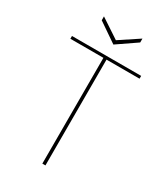

<svg xmlns="http://www.w3.org/2000/svg" viewBox="-215 -978 932 1072"><g transform="rotate(30 251.5 -442.0)"><path d="M241 0V-682H28V-700H474V-682H261V0ZM252 -774 128 -859V-884L252 -802L376 -884V-859Z"/></g></svg>

Font: DM Sans 10pt Thin
Style: Regular
Weight: 250
Version: Version 4.004;gftools[0.9.30]